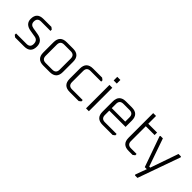

<svg xmlns="http://www.w3.org/2000/svg" viewBox="135 -1747 3001 3001"><g transform="rotate(45 1635.0 -247.0)"><path d="M61 -26V-55H292Q373 -55 373 -135Q373 -214 301 -226L193 -244Q61 -266 61 -378Q61 -518 204 -518H379L413 -492V-463H206Q125 -463 125 -383Q125 -316 197 -304L305 -286Q437 -264 437 -140Q437 0 293 0H95Z M572 -146V-371Q572 -518 719 -518H859Q1005 -518 1005 -371V-146Q1005 0 859 0H719Q572 0 572 -146ZM635 -136Q635 -55 716 -55H861Q943 -55 943 -136V-381Q943 -463 861 -463H716Q635 -463 635 -381Z M1154 -146V-371Q1154 -518 1301 -518H1500L1534 -492V-463H1298Q1217 -463 1217 -381V-136Q1217 -55 1298 -55H1534V-26L1500 0H1301Q1154 0 1154 -146Z M1659 -614V-694H1728V-614ZM1662 0V-518H1725V0Z M1881 -146V-371Q1881 -518 2028 -518H2158Q2304 -518 2304 -371V-232H1944V-136Q1944 -55 2025 -55H2284V-26L2250 0H2028Q1881 0 1881 -146ZM1944 -287H2242V-381Q2242 -463 2160 -463H2025Q1944 -463 1944 -381Z M2457 -146V-690H2520V-518H2715V-463H2520V-136Q2520 -55 2601 -55H2725V-26L2691 0H2604Q2457 0 2457 -146Z M2782 -506 2789 -518H2843L3004 -55H3027L3188 -518H3242L3250 -506L2999 200H2945L2937 188L3006 0H2961Z"/></g></svg>

Font: Oxanium Light
Style: Regular
Weight: 300
Designer: Severin Meyer
Version: Version 1.000